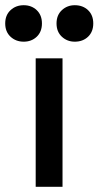

<svg xmlns="http://www.w3.org/2000/svg" viewBox="-73 -717 378 737"><path d="M64 0V-493H167V0ZM144 -627Q144 -659 164.5 -678Q185 -697 214 -697Q245 -697 265 -678Q285 -659 285 -627Q285 -595 265 -576Q245 -557 214 -557Q185 -557 164.5 -576Q144 -595 144 -627ZM-53 -627Q-53 -659 -32.5 -678Q-12 -697 18 -697Q48 -697 68 -678Q88 -659 88 -627Q88 -595 68 -576Q48 -557 18 -557Q-12 -557 -32.5 -576Q-53 -595 -53 -627Z"/></svg>

Font: Space Grotesk Frontify Medium
Style: Regular
Weight: 500
Designer: Florian Karsten
Version: Version 2.000